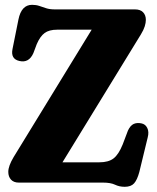

<svg xmlns="http://www.w3.org/2000/svg" viewBox="-20 -738 635 776"><path d="M549.5 -599 232.5 -82H381.5Q418.5 -82 439 -97.8Q459.5 -113.5 476 -154.5L497 -210Q506.5 -230.5 519.8 -236.8Q533 -243 551 -239.5Q567.5 -236.5 575.2 -220.8Q583 -205 577 -182.5L543 -42.5Q534.5 -11 522 3Q509.5 17 484 17Q462.5 17 444.8 8.5Q427 0 396 0H56Q35.5 0 24.5 -12Q13.5 -24 13.5 -43.5Q13.5 -67 35 -103L350.5 -618H211Q178.5 -618 160.2 -604.5Q142 -591 128.5 -559.5L115 -523.5Q97 -482.5 58.5 -491.5Q22.5 -499.5 30.5 -539.5L54.5 -659Q66.5 -718.5 109.5 -718.5Q126 -718.5 139 -714Q152 -709.5 166.5 -704.8Q181 -700 202.5 -700H526Q547 -700 558.2 -688.5Q569.5 -677 569.5 -657.5Q569.5 -646 565 -631.5Q560.5 -617 549.5 -599Z"/></svg>

Font: Fraunces 144pt S100
Style: Bold
Weight: 700
Version: Version 1.000; ttfautohint (v1.8.3)